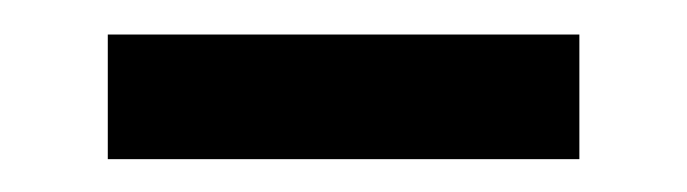

<svg xmlns="http://www.w3.org/2000/svg" viewBox="-20 -358 408 114"><path d="M324 -263.5H44V-337.5H324Z"/></svg>

Font: Acari Sans Neue SemiBold
Style: Regular
Weight: 600
Designer: Alfredo Marco Pradil (font), Cristiano Sobral (main changes)
Foundry: Hanken Design Co. (font), Cristiano Sobral (main changes)
Version: Version 2.459;March 19, 2022;FontCreator 14.0.0.2808 64-bit;